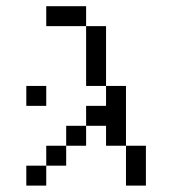

<svg xmlns="http://www.w3.org/2000/svg" viewBox="-20 -582 540 602"><path d="M125 -250V-312.5H62.5V-250ZM125 -62.5H62.5V0H125ZM125 -62.5H187.5V-125H125ZM375 -125Q375 -125 375 0H437.5Q437.5 0 437.5 -125ZM187.5 -125H250V-187.5H187.5ZM375 -125V-312.5H312.5V-250H250V-187.5H312.5V-125ZM312.5 -312.5V-500H250V-312.5ZM250 -500V-562.5H125V-500Z"/></svg>

Font: Unifont
Style: Regular
Weight: 500
Version: Version 15.1.04